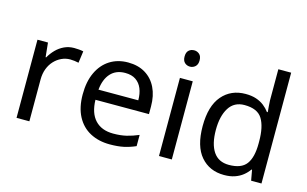

<svg xmlns="http://www.w3.org/2000/svg" viewBox="-93 -1011 2035 1272"><g transform="rotate(15 925.0 -375.0)"><path d="M335 -546Q350 -546 367.5 -544.5Q385 -543 398 -540L387 -459Q374 -462 358.5 -464Q343 -466 329 -466Q298 -466 270 -453Q242 -440 220 -416.5Q198 -393 185.5 -360Q173 -327 173 -286V0H85V-536H157L167 -438H171Q188 -468 212 -492.5Q236 -517 267 -531.5Q298 -546 335 -546Z M705 -546Q774 -546 823.5 -516Q873 -486 899.5 -431.5Q926 -377 926 -304V-251H559Q561 -160 605.5 -112.5Q650 -65 730 -65Q781 -65 820.5 -74.5Q860 -84 902 -102V-25Q861 -7 821 1.5Q781 10 726 10Q650 10 591.5 -21Q533 -52 500.5 -113.5Q468 -175 468 -264Q468 -352 497.5 -415Q527 -478 580.5 -512Q634 -546 705 -546ZM704 -474Q641 -474 604.5 -433.5Q568 -393 561 -321H834Q834 -367 820 -401Q806 -435 777.5 -454.5Q749 -474 704 -474Z M1150 -536V0H1062V-536ZM1107 -737Q1127 -737 1142.5 -723.5Q1158 -710 1158 -681Q1158 -653 1142.5 -639Q1127 -625 1107 -625Q1085 -625 1070 -639Q1055 -653 1055 -681Q1055 -710 1070 -723.5Q1085 -737 1107 -737Z M1510 10Q1410 10 1350 -59.5Q1290 -129 1290 -267Q1290 -405 1350.5 -475.5Q1411 -546 1511 -546Q1553 -546 1584 -535.5Q1615 -525 1638 -507Q1661 -489 1677 -467H1683Q1682 -480 1679.5 -505.5Q1677 -531 1677 -546V-760H1765V0H1694L1681 -72H1677Q1661 -49 1638 -30.5Q1615 -12 1583.5 -1Q1552 10 1510 10ZM1524 -63Q1609 -63 1643.5 -109.5Q1678 -156 1678 -250V-266Q1678 -366 1645 -419.5Q1612 -473 1523 -473Q1452 -473 1416.5 -416.5Q1381 -360 1381 -265Q1381 -169 1416.5 -116Q1452 -63 1524 -63Z"/></g></svg>

Font: Noto Sans Malayalam
Style: Regular
Weight: 400
Designer: Jelle Bosma - Monotype Design Team
Foundry: Monotype Imaging Inc.
Version: Version 2.103